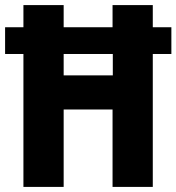

<svg xmlns="http://www.w3.org/2000/svg" viewBox="-23 -734 693 754"><path d="M69 0H227V-304H419V0H577V-522H650V-627H577V-714H419V-627H227V-714H69V-627H-3V-522H69ZM227 -438V-522H420V-438Z"/></svg>

Font: Noto Sans Khmer UI Condensed ExtraBold
Style: Regular
Weight: 800
Width: 3
Designer: Danh Hong and the Monotype Design Team
Foundry: Monotype Imaging Inc.
Version: Version 2.002